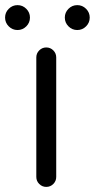

<svg xmlns="http://www.w3.org/2000/svg" viewBox="-35 -733 372 753"><path d="M107.4 -507.8Q107.4 -523.9 118.9 -535.4Q130.4 -546.9 146.5 -546.9Q162.6 -546.9 174.1 -535.4Q185.5 -523.9 185.5 -507.8V-39.1Q185.5 -22.9 174.1 -11.5Q162.6 0 146.5 0Q130.4 0 118.9 -11.5Q107.4 -22.9 107.4 -39.1ZM82.5 -664.1Q82.5 -644 68.1 -629.6Q53.7 -615.2 33.7 -615.2Q13.7 -615.2 -0.7 -629.6Q-15.1 -644 -15.1 -664.1Q-15.1 -684.1 -0.7 -698.5Q13.7 -712.9 33.7 -712.9Q53.7 -712.9 68.1 -698.5Q82.5 -684.1 82.5 -664.1ZM316.9 -664.1Q316.9 -644 302.5 -629.6Q288.1 -615.2 268.1 -615.2Q248 -615.2 233.6 -629.6Q219.2 -644 219.2 -664.1Q219.2 -684.1 233.6 -698.5Q248 -712.9 268.1 -712.9Q288.1 -712.9 302.5 -698.5Q316.9 -684.1 316.9 -664.1Z"/></svg>

Font: Comfortaa
Style: Regular
Weight: 400
Designer: Johan Aakerlund - aajohan
Foundry: Johan Aakerlund
Version: Version 2.004 2013